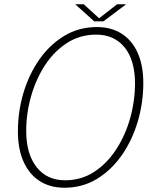

<svg xmlns="http://www.w3.org/2000/svg" viewBox="-20 -872 714 901"><path d="M282.5 9Q214.5 9 165.5 -22.8Q116.5 -54.5 90.2 -114Q64 -173.5 64 -255.5Q64 -348.5 90 -436Q116 -523.5 164.8 -593Q213.5 -662.5 281.8 -703.8Q350 -745 434.5 -745Q502.5 -745 551.2 -713.8Q600 -682.5 626.2 -623.8Q652.5 -565 652.5 -482.5Q652.5 -390 626.5 -302Q600.5 -214 551.8 -144Q503 -74 435 -32.5Q367 9 282.5 9ZM285.5 -26Q361.5 -26 422 -65.5Q482.5 -105 525.2 -170.8Q568 -236.5 590.8 -317.5Q613.5 -398.5 613.5 -481Q613.5 -552.5 591.8 -603.8Q570 -655 529 -682.2Q488 -709.5 431 -709.5Q355.5 -709.5 294.8 -670.5Q234 -631.5 191.2 -566Q148.5 -500.5 125.8 -420.2Q103 -340 103 -257.5Q103 -150 151.5 -88Q200 -26 285.5 -26ZM333 -852H373L452 -780H437L529.5 -852H572L465.5 -772H422Z"/></svg>

Font: Epilogue ExtraLight
Style: Italic
Weight: 250
Italic angle: -12°
Designer: Tyler Finck
Foundry: Etcetera Type Co
Version: Version 2.112